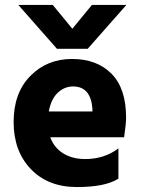

<svg xmlns="http://www.w3.org/2000/svg" viewBox="-20 -750 573 775"><path d="M334 -553H210L54 -730H193L272 -634L351 -730H490ZM275 -401Q240 -401 213 -375.5Q186 -350 177 -300H353V-312Q346 -401 275 -401ZM458 -29Q406 5 290 5Q174 5 104.5 -67.5Q35 -140 35 -257.5Q35 -375 102.5 -443.5Q170 -512 270.5 -512Q371 -512 430 -452.5Q489 -393 489 -275Q489 -252 481 -196H183Q198 -154 235 -131Q272 -108 324 -108Q401 -108 458 -151Z"/></svg>

Font: Hind Kochi
Style: Bold
Weight: 700
Designer: Dhruvi Tolia
Foundry: Indian Type Foundry
Version: Version 0.702;PS 1.0;hotconv 1.0.81;makeotf.lib2.5.63406